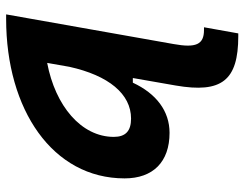

<svg xmlns="http://www.w3.org/2000/svg" viewBox="-106 -456 797 626"><g transform="rotate(-90 293.0 -143.5)"><path d="M172.4 10.3C243.2 10.3 300.3 -32.7 335.9 -109.4H351.1L326.7 30.3C300.8 180.2 342.8 234.4 487.8 234.4H496.6L516.6 122.6H507.8C460 122.6 448.7 96.2 461.9 23.4L558.6 -522.5H543.9C248 -522.5 23.9 -371.1 23.9 -136.2C23.9 -43.5 77.6 10.3 172.4 10.3ZM400.4 -388.7 387.7 -316.4C359.4 -188.5 299.3 -115.2 218.8 -115.2C178.2 -115.2 159.2 -133.3 159.2 -171.4C159.2 -277.8 260.7 -362.3 400.4 -388.7Z"/></g></svg>

Font: Cascadia Mono PL
Style: Bold Italic
Weight: 700
Italic angle: -10°
Monospace: yes
Designer: Aaron Bell
Foundry: Saja Typeworks
Version: Version 2404.023